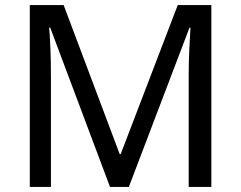

<svg xmlns="http://www.w3.org/2000/svg" viewBox="-20 -734 947 754"><path d="M412 0 177 -626H173Q176 -595 178 -542.5Q180 -490 180 -433V0H97V-714H230L450 -129H454L678 -714H810V0H721V-439Q721 -491 723.5 -542Q726 -593 728 -625H724L486 0Z"/></svg>

Font: Noto IKEA Latin
Style: Regular
Weight: 400
Designer: Monotype Design Team
Foundry: Monotype Imaging Inc.
Version: Version 1.0